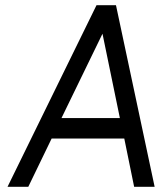

<svg xmlns="http://www.w3.org/2000/svg" viewBox="-20 -720 625 740"><path d="M217 -265 375 -590 442 -265ZM179 -186H459L497 0H576L427 -700H352L9 0H89Z"/></svg>

Font: Unageo
Style: Regular-Italic
Weight: 400
Designer: Richard Sepsi
Foundry: Richard Sepsi
Version: Version 2.000